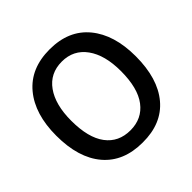

<svg xmlns="http://www.w3.org/2000/svg" viewBox="-167 -777 934 934"><g transform="rotate(-45 300.0 -309.5)"><path d="M301 11Q170 11 98.5 -73Q27 -157 27 -310Q27 -458 98.5 -544Q170 -630 301 -630Q432 -630 503 -544Q574 -458 574 -310Q574 -157 503 -72.5Q432 12 301 11ZM301 -73Q381 -73 426.5 -133Q472 -193 472 -310Q472 -420 426.5 -483Q381 -546 301 -546Q220 -546 175 -483Q130 -420 130 -310Q130 -193 175 -133Q220 -73 301 -73Z"/></g></svg>

Font: Inconsolata Expanded SemiBold
Style: Regular
Weight: 600
Width: 7
Monospace: yes
Designer: Raph Levien, Cyreal, Brenton Simpson
Foundry: Raph Levien, Cyreal, Google
Version: Version 3.001; ttfautohint (v1.8.2.53-6de2)